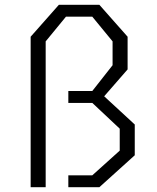

<svg xmlns="http://www.w3.org/2000/svg" viewBox="-20 -785 660 805"><path d="M515 -631V-494L396.5 -358V-400L545 -263V-134L396.5 0H266.5V-50H367L482 -153.5V-245.5L367 -353.5H266.5V-403.5H367L452 -511.5V-611.5L367 -715H256.5L171.5 -611.5V0H108.5V-631L227 -765H396.5Z"/></svg>

Font: Monaspace Krypton Var
Style: Regular
Weight: 400
Designer: Riley Cran and the Lettermatic Team
Version: Version 1.101 (Monaspace Krypton Var)